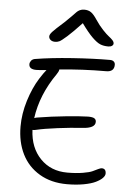

<svg xmlns="http://www.w3.org/2000/svg" viewBox="-63 -1005 740 1076"><g transform="rotate(5 306.5 -466.5)"><path d="M219.2 -764.2Q203.1 -764.2 193.6 -772.2Q184.1 -780.3 184.1 -792Q184.1 -802.2 197.5 -817.4Q210.9 -832.5 263.2 -878.9Q281.2 -895.5 299.3 -914.3Q317.4 -933.1 324.5 -940.4Q331.5 -947.8 342.3 -952.9Q353 -958 367.2 -958Q389.6 -958 405 -947.5Q420.4 -937 439.9 -907.2Q460.4 -876.5 482.4 -853.3Q504.4 -830.1 517.1 -820.6Q529.8 -811 538.3 -801.8Q546.9 -792.5 546.9 -783.2Q546.9 -774.9 538.8 -769.5Q530.8 -764.2 518.1 -764.2Q492.7 -764.2 473.4 -772Q454.1 -779.8 427.5 -805.9Q400.9 -832 365.2 -881.8Q315.4 -828.6 285.2 -801.8Q254.9 -774.9 243.4 -769.5Q231.9 -764.2 219.2 -764.2ZM154.8 -263.2Q147.9 -261.2 136.2 -261.2Q140.6 -161.6 199.5 -100.8Q258.3 -40 351.1 -40Q400.9 -40 438.5 -46.4Q476.1 -52.7 492.4 -60.5Q508.8 -68.4 522 -74.7Q535.2 -81.1 542 -81.1Q565.9 -81.1 565.9 -53.2Q565.9 -41 553 -27.8Q540 -14.6 515.6 -2.7Q491.2 9.3 449 17.1Q406.7 24.9 355 24.9Q265.6 24.9 200.2 -13.9Q134.8 -52.7 101.3 -120.1Q67.9 -187.5 67.9 -274.9Q67.9 -346.7 90.8 -420.9Q113.8 -495.1 148.9 -550.8Q172.4 -587.4 185.1 -602.1Q143.1 -598.1 127.9 -598.1Q86.9 -598.1 86.9 -627Q86.9 -636.7 93.8 -646Q100.6 -655.3 113.8 -658.2Q204.1 -673.3 323 -681.6Q441.9 -689.9 535.2 -689.9Q548.8 -689.9 556.4 -683.1Q564 -676.3 564 -665Q564 -625 519 -625Q385.3 -625 256.8 -611.8Q255.4 -600.1 244.1 -584Q158.2 -460.9 140.1 -328.1Q149.9 -332.5 165 -334Q231.4 -345.2 314 -353.5Q396.5 -361.8 439.9 -362.8Q465.8 -362.8 475.8 -356.4Q485.8 -350.1 485.8 -336.9Q485.8 -300.8 413.1 -296.9Q350.1 -293 275.1 -283.4Q200.2 -273.9 154.8 -263.2Z"/></g></svg>

Font: Shantell Sans Bouncy
Style: Regular
Weight: 300
Designer: Stephen Nixon, Anya Danilova, Shantell Martin
Foundry: Arrow Type
Version: Version 1.006;[9816181b4]